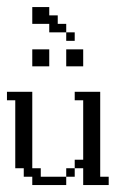

<svg xmlns="http://www.w3.org/2000/svg" viewBox="-20 -532 357 552"><path d="M170.4 -23.9V-48.3H194.8V-23.9ZM72.8 0V-23.9H48.3V-48.3H23.9V-243.7H0V-268.1H72.8V-48.3H97.2V-23.9H170.4V0ZM219.2 0V-48.3H194.8V-72.8H219.2V-243.7H194.8V-268.1H268.1V-23.9H292.5V0ZM72.8 -341.3V-390.1H121.6V-341.3ZM170.4 -341.3V-390.1H219.2V-341.3ZM170.4 -414.6V-439H194.8V-414.6ZM121.6 -439V-463.4H72.8V-511.7H121.6V-487.8H146V-463.4H170.4V-439Z"/></svg>

Font: FS Mondwest Regular
Style: Regular
Weight: 400
Designer: NZWStudios2024
Foundry: https://fontstruct.com
Version: Version 1.0